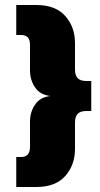

<svg xmlns="http://www.w3.org/2000/svg" viewBox="-20 -603 400 768"><path d="M45 145V25H64Q83 25 91.5 14.5Q100 4 100 -15V-116Q100 -158 123.5 -189Q147 -220 199 -220V-218Q147 -218 123.5 -249Q100 -280 100 -322V-423Q100 -443 91.5 -453Q83 -463 64 -463H45V-583H125Q202 -583 241 -539Q280 -495 280 -430V-326Q280 -301 291 -290Q302 -279 326 -279H345V-159H326Q302 -159 291 -148Q280 -137 280 -112V-8Q280 57 241 101Q202 145 125 145Z"/></svg>

Font: Rokkitt Black
Style: Regular
Weight: 900
Designer: Vernon Adams
Foundry: Vernon Adams
Version: Version 3.103